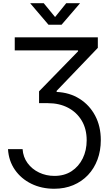

<svg xmlns="http://www.w3.org/2000/svg" viewBox="-20 -960 690 1195"><path d="M29.8 -31.7H120.6Q124 17.6 151.6 55.2Q179.2 92.8 223.1 113.8Q267.1 134.8 318.8 134.8Q380.9 134.8 425.5 105.5Q470.2 76.2 494.9 25.9Q519.5 -24.4 519.5 -86.9Q519.5 -157.7 488.5 -209.5Q457.5 -261.2 403.3 -289.6Q349.1 -317.9 278.3 -317.9H223.1V-391.6L465.8 -640.6V-646.5H71.8V-727.5H588.9V-662.1L332.5 -394.5V-387.7Q413.1 -384.3 475.1 -345.2Q537.1 -306.2 572.3 -240Q607.4 -173.8 607.4 -88.4Q607.4 -22 586.7 33.4Q565.9 88.9 527.6 129.4Q489.3 169.9 435.8 192.4Q382.3 214.8 317.4 214.8Q238.8 214.8 175.3 183.8Q111.8 152.8 73 97.2Q34.2 41.5 29.8 -31.7ZM252.4 -939.9 322.8 -854 392.1 -939.9H477.1V-938.5L363.3 -806.2H281.7L168.9 -938.5V-939.9Z"/></svg>

Font: Inter 28pt
Style: Regular
Weight: 400
Designer: Rasmus Andersson
Foundry: rsms
Version: Version 4.001;git-66647c0bb